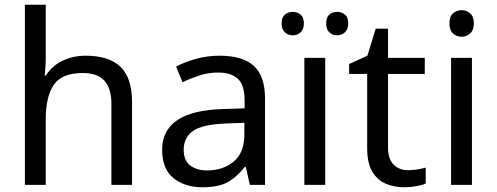

<svg xmlns="http://www.w3.org/2000/svg" viewBox="-20 -780 2096 810"><path d="M173 -537Q173 -497 168 -462H174Q200 -503 244.5 -524Q289 -545 341 -545Q439 -545 488 -498.5Q537 -452 537 -349V0H450V-343Q450 -472 330 -472Q240 -472 206.5 -421.5Q173 -371 173 -277V0H85V-760H173Z M906 -545Q1004 -545 1051 -502Q1098 -459 1098 -365V0H1034L1017 -76H1013Q978 -32 939.5 -11Q901 10 833 10Q760 10 712 -28.5Q664 -67 664 -149Q664 -229 727 -272.5Q790 -316 921 -320L1012 -323V-355Q1012 -422 983 -448Q954 -474 901 -474Q859 -474 821 -461.5Q783 -449 750 -433L723 -499Q758 -518 806 -531.5Q854 -545 906 -545ZM932 -259Q832 -255 793.5 -227Q755 -199 755 -148Q755 -103 782.5 -82Q810 -61 853 -61Q921 -61 966 -98.5Q1011 -136 1011 -214V-262Z M1352 0H1264V-536H1352ZM1168 -681Q1168 -707 1182 -718.5Q1196 -730 1215 -730Q1234 -730 1248 -718.5Q1262 -707 1262 -681Q1262 -656 1248 -643.5Q1234 -631 1215 -631Q1196 -631 1182 -643.5Q1168 -656 1168 -681ZM1356 -681Q1356 -707 1369.5 -718.5Q1383 -730 1402 -730Q1421 -730 1435 -718.5Q1449 -707 1449 -681Q1449 -656 1435 -643.5Q1421 -631 1402 -631Q1383 -631 1369.5 -643.5Q1356 -656 1356 -681Z M1701 -62Q1721 -62 1742 -65.5Q1763 -69 1776 -73V-6Q1762 1 1736 5.5Q1710 10 1686 10Q1644 10 1608.5 -4.5Q1573 -19 1551 -55Q1529 -91 1529 -156V-468H1453V-510L1530 -545L1565 -659H1617V-536H1772V-468H1617V-158Q1617 -109 1640.5 -85.5Q1664 -62 1701 -62Z M1928 -737Q1948 -737 1963.5 -723.5Q1979 -710 1979 -681Q1979 -653 1963.5 -639Q1948 -625 1928 -625Q1906 -625 1891 -639Q1876 -653 1876 -681Q1876 -710 1891 -723.5Q1906 -737 1928 -737ZM1971 -536V0H1883V-536Z"/></svg>

Font: Noto Sans Linear A
Style: Regular
Weight: 400
Designer: Monotype Design Team
Foundry: Monotype Imaging Inc.
Version: Version 2.002; ttfautohint (v1.8.4.7-5d5b)